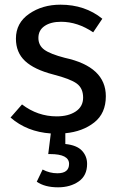

<svg xmlns="http://www.w3.org/2000/svg" viewBox="-20 -559 507 820"><path d="M228 241Q171 241 137 217L162 165Q192 181 225 181Q275 181 275 141Q275 99 194 99H186L197 11Q95 4 25 -57L74 -113Q141 -62 222 -62Q272 -62 303.5 -83Q335 -104 335 -142Q335 -182 308 -202Q281 -222 207 -241Q126 -262 87 -298.5Q48 -335 48 -394Q48 -461 104.5 -500Q161 -539 238 -539Q343 -539 417 -479L378 -421Q311 -466 241 -466Q197 -466 170.5 -448Q144 -430 144 -397Q144 -365 169.5 -346.5Q195 -328 257 -312Q432 -274 432 -148Q432 -75 382.5 -36Q333 3 259 10V56Q308 61 330 84.5Q352 108 352 141Q352 191 316 216Q280 241 228 241Z"/></svg>

Font: Trujillo
Style: Regular
Weight: 400
Designer: Fira Sans original fonts by bBox Type GmbH, Carrois Corporate GbR, & Edenspiekermann AG / Changes by Cristiano Sobral
Foundry: Fira Sans original fonts by bBox Type GmbH, Carrois Corporate GbR, & Edenspiekermann AG / Changes by Cristiano Sobral
Version: Version 4.301;October 17, 2021;FontCreator 14.0.0.2814 64-bi